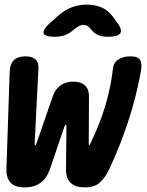

<svg xmlns="http://www.w3.org/2000/svg" viewBox="-20 -805 640 835"><path d="M87 10Q46 10 26.5 -10Q7 -30 8 -70L22 -491Q23 -526 40 -543Q57 -560 91 -560Q120 -560 134.5 -546.5Q149 -533 147 -505L131 -185Q130 -173 132 -173Q132 -173 132 -173Q132 -173 132 -173Q132 -172 133 -173Q135 -173 140 -185L209 -385Q220 -417 243 -433.5Q266 -450 299 -450Q332 -450 349.5 -433.5Q367 -417 367 -385L366 -185Q366 -173 367.5 -173Q369 -173 375 -185Q414 -265 438 -345Q462 -425 471 -505Q474 -534 496 -547Q518 -560 547 -560Q581 -560 590 -543.5Q599 -527 592 -491Q573 -386 538.5 -280Q504 -174 455 -69Q437 -31 413.5 -10.5Q390 10 349 10Q308 10 287.5 -9.5Q267 -29 267 -68L269 -251Q269 -263 266.5 -263Q264 -263 259 -251L197 -69Q183 -29 155.5 -9.5Q128 10 87 10ZM220 -645Q174 -645 169.5 -661Q165 -677 203 -710L231 -735Q260 -761 291.5 -773Q323 -785 358 -785Q393 -785 421 -773Q449 -761 469 -735L487 -710Q513 -677 503.5 -661Q494 -645 448 -645Q425 -645 407 -652.5Q389 -660 376 -677L375 -679Q360 -697 343 -697Q326 -697 305 -679L302 -677Q283 -660 263 -652.5Q243 -645 220 -645Z"/></svg>

Font: Maple Mono ExtraBold
Style: Italic
Weight: 800
Italic angle: -10°
Monospace: yes
Designer: subframe7536
Version: Version 7.200